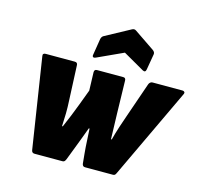

<svg xmlns="http://www.w3.org/2000/svg" viewBox="-106 -850 1015 966"><g transform="rotate(15 401.5 -367.0)"><path d="M154 0Q140 0 138 -15L65 -485Q62 -500 79 -500H230Q245 -500 245 -485L253 -304Q255 -270 254.5 -237Q254 -204 252 -170H256Q270 -202 283 -234Q296 -266 308 -298L338 -378L335 -473Q335 -488 349 -488H486Q499 -488 499 -473L503 -304Q504 -270 505 -237Q506 -204 507 -170H511Q520 -205 531.5 -240Q543 -275 555 -309L616 -485Q618 -491 623 -495.5Q628 -500 635 -500H791Q798 -500 801.5 -495.5Q805 -491 802 -485L580 -15Q577 -8 573.5 -4Q570 0 563 0H417Q404 0 402 -15L397 -67Q394 -99 392.5 -131Q391 -163 389 -194H385Q374 -163 361.5 -131Q349 -99 337 -67L317 -15Q314 -8 310.5 -4Q307 0 300 0ZM327 -547Q319 -543 314 -545.5Q309 -548 310 -556L324 -643Q327 -656 336 -661L465 -731Q477 -738 487 -731L593 -659Q606 -650 604 -638L590 -556Q587 -538 572 -546L462 -609Z"/></g></svg>

Font: Sofia Sans ExtraBlack
Style: Italic
Weight: 1000
Italic angle: -9°
Designer: Botio Nikoltchev, Ani Petrova
Foundry: lettersoup
Version: Version 4.100; ttfautohint (v1.8.4.7-5d5b)